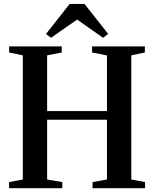

<svg xmlns="http://www.w3.org/2000/svg" viewBox="-20 -986 808 1006"><path d="M99.5 -45.5V-696L28 -711V-743H303.5V-711L227 -696V-404H540.5V-695.5L462.5 -711V-743H739V-711L668 -696V-45.5L740 -32V0H465V-32L540.5 -45.5V-358.5H227V-45.5L306.5 -32V0H27.5V-32ZM247.5 -788 221 -808 345 -965.5H422.5L546.5 -808.5L520 -788L384 -883.5Z"/></svg>

Font: Merriweather 96pt SemiBold
Style: Regular
Weight: 600
Version: Version 2.100